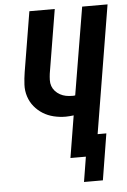

<svg xmlns="http://www.w3.org/2000/svg" viewBox="-58 -777 624 942"><g transform="rotate(-5 254.0 -306.0)"><path d="M410 123H317L337 0H261L295 -207Q286 -206 276 -205Q266 -204 256 -204Q226 -204 197 -211Q168 -218 144 -233Q120 -248 102 -270Q84 -292 75 -320Q66 -348 67.5 -378Q69 -408 74 -439L123 -735H248L196 -421Q194 -406 193.5 -390Q193 -374 198 -360Q203 -346 213 -335Q223 -324 236.5 -316.5Q250 -309 265 -306Q280 -303 296 -303Q300 -303 303.5 -303Q307 -303 311 -304L383 -735H508L404 -105H447Z"/></g></svg>

Font: Iosevka Curly XBdObl
Style: Regular
Weight: 800
Italic angle: -9°
Monospace: yes
Designer: Belleve Invis
Foundry: Belleve Invis
Version: Version 11.1.0; ttfautohint (v1.8.3)